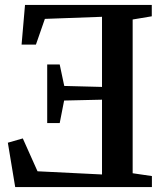

<svg xmlns="http://www.w3.org/2000/svg" viewBox="-20 -763 673 783"><path d="M521 -56.5 599.5 -45V0H42L12 -181L73 -198.5L133 -64.5L396 -51.5V-356.5L241.5 -353L223.5 -261H172.5V-500H223.5L242 -412.5L396 -408.5V-694.5L163 -686L126.5 -581H68L82 -743H599V-696.5L521 -683.5Z"/></svg>

Font: Merriweather 48pt SemiBold
Style: Regular
Weight: 600
Version: Version 2.100